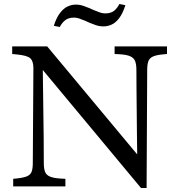

<svg xmlns="http://www.w3.org/2000/svg" viewBox="-20 -932 889 960"><path d="M685 8 194 -582Q195 -524 195.5 -467Q196 -410 197 -352.5Q198 -295 198.5 -236Q199 -177 199 -116Q199 -90 205 -73.5Q211 -57 230 -49Q249 -41 286 -39L307 -38V0H46V-38L67 -40Q101 -44 117 -51.5Q133 -59 138.5 -74.5Q144 -90 144 -116L147 -592Q147 -626 131.5 -640.5Q116 -655 62 -660L41 -662V-700H216L666 -160Q665 -223 664.5 -279Q664 -335 663.5 -386.5Q663 -438 662.5 -486.5Q662 -535 662 -582Q662 -609 656 -625.5Q650 -642 631.5 -650.5Q613 -659 574 -661L553 -662V-700H815V-662L794 -660Q761 -657 744 -649Q727 -641 721.5 -625Q716 -609 716 -582L713 8ZM279 -797 249 -803Q263 -846 281.5 -869Q300 -892 320 -900.5Q340 -909 358 -909Q379 -909 397.5 -902.5Q416 -896 428 -891L450 -881Q469 -873 481.5 -869Q494 -865 506 -865Q535 -865 551 -878.5Q567 -892 577 -912L607 -906Q593 -863 575 -840Q557 -817 537 -808.5Q517 -800 498 -800Q477 -800 458.5 -806.5Q440 -813 428 -818L406 -828Q387 -836 374.5 -840Q362 -844 350 -844Q322 -844 305.5 -830.5Q289 -817 279 -797Z"/></svg>

Font: Hedvig Letters Serif
Style: Regular
Weight: 400
Designer: Alexander Örn & Tor Weibull
Foundry: Kanon Foundry
Version: Version 1.000